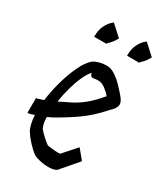

<svg xmlns="http://www.w3.org/2000/svg" viewBox="-184 -799 773 895"><g transform="rotate(30 202.5 -352.0)"><path d="M309 -137 351 -86 277 0H278Q265 16 228 16Q204 16 181 10.5Q158 5 147 -2Q129 -15 107 -38.5Q85 -62 74 -81L72 -82Q56 -112 53 -163Q42 -159 33 -156.5Q24 -154 20 -154H18V-234H20Q23 -234 33.5 -237.5Q44 -241 56 -245Q63 -298 78 -351Q93 -404 113 -446Q133 -488 155 -508Q163 -515 173 -519Q183 -523 199 -527Q216 -530 230 -530Q252 -530 274 -515.5Q296 -501 316 -480.5Q336 -460 351 -442Q378 -412 369 -391Q364 -378 354.5 -368.5Q345 -359 340 -354Q294 -301 241 -263.5Q188 -226 126 -192Q122 -190 106 -183Q106 -150 115 -131Q114 -127 131.5 -109Q149 -91 169 -76L177 -70Q182 -70 197 -67.5Q212 -65 228 -65Q235 -65 239 -65Q243 -65 245 -65ZM207 -448Q194 -445 189 -453Q184 -461 185 -466Q169 -450 155 -419Q141 -388 130 -349Q119 -310 113 -270Q145 -285 175 -300.5Q205 -316 235 -340.5Q265 -365 298 -405L299 -406Q286 -422 267 -436Q248 -450 230 -450Q225 -450 217 -449.5Q209 -449 207 -448ZM176 -617H110Q110 -655 122 -678Q134 -701 146 -711.5Q158 -722 157 -720L214 -668Q199 -641 187.5 -631Q176 -621 176 -617ZM353 -617H287Q287 -655 299 -678Q311 -701 323 -711.5Q335 -722 334 -720L391 -668Q376 -641 364.5 -631Q353 -621 353 -617Z"/></g></svg>

Font: Syne
Style: Italic
Weight: 400
Italic angle: -9°
Designer: Lucas Descroix
Foundry: Bonjour Monde
Version: Version 2.000; ttfautohint (v1.8.3)